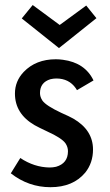

<svg xmlns="http://www.w3.org/2000/svg" viewBox="-20 -739 441 771"><path d="M353.5 -138.7Q353.5 -216.8 274.4 -262.7Q258.8 -271.5 225.6 -286.1Q165 -314.5 150.4 -335Q140.6 -349.6 140.6 -365.2Q140.6 -408.2 182.6 -420.9Q194.3 -423.8 206.1 -423.8Q256.8 -423.8 284.2 -384.8Q287.1 -379.9 289.1 -377L355.5 -416Q321.3 -487.3 232.4 -499Q217.8 -501 204.1 -501Q124 -501 75.2 -450.2Q40 -413.1 40 -363.3Q40 -282.2 119.1 -236.3Q134.8 -227.5 168 -211.9Q228.5 -184.6 243.2 -163.1Q252.9 -148.4 252.9 -131.8Q252.9 -83 205.1 -69.3Q192.4 -66.4 178.7 -66.4Q117.2 -67.4 61.5 -104.5L23.4 -43Q94.7 12.7 182.6 12.7Q273.4 12.7 322.3 -45.9Q353.5 -85 353.5 -138.7ZM216.8 -545.9 367.2 -666 326.2 -716.8 219.7 -638.7 111.3 -718.8 67.4 -665Z"/></svg>

Font: Yaldevi Colombo SemiBold
Style: Regular
Weight: 600
Designer: Sol Matas, Denzil Rajitha, Kosala Senevirathne and Pathum Egodawatta
Foundry: Mooniak
Version: Version 1.020 ; ttfautohint (v1.6)